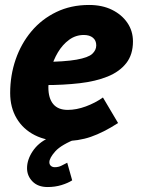

<svg xmlns="http://www.w3.org/2000/svg" viewBox="-20 -557 576 774"><path d="M21 -182Q21 -253 43 -317Q65 -381 106.5 -430.5Q148 -480 207 -508.5Q266 -537 339 -537Q392 -537 431.5 -517.5Q471 -498 493.5 -465Q516 -432 516 -390Q516 -337 489 -302.5Q462 -268 414 -248.5Q366 -229 301 -221.5Q236 -214 161 -214Q151 -214 142.5 -214.5Q134 -215 123 -215L137 -307Q139 -307 142.5 -307Q146 -307 148 -307Q241 -308 288.5 -316.5Q336 -325 352 -340Q368 -355 368 -374Q368 -394 354.5 -405Q341 -416 318 -416Q285 -416 258.5 -396.5Q232 -377 213.5 -346Q195 -315 185 -278Q175 -241 175 -205Q175 -161 194.5 -137.5Q214 -114 253 -114Q288 -114 326 -128Q364 -142 395 -164L456 -61Q397 -23 346.5 -5.5Q296 12 234 12Q168 12 120.5 -12Q73 -36 47 -80Q21 -124 21 -182ZM89 121Q89 87 111.5 53Q134 19 174 0H294Q227 26 203 53Q179 80 179 97Q179 106 185 111.5Q191 117 201 117Q215 117 226.5 111.5Q238 106 251 99L271 170Q254 181 228 189Q202 197 172 197Q133 197 111 174.5Q89 152 89 121Z"/></svg>

Font: Radio Canada
Style: Italic
Weight: 400
Italic angle: -12°
Designer: Charles Daoud, Etienne Aubert Bonn, Alexandre Saumier Demers, Jacques Le Bailly
Foundry: Radio-Canada
Version: Version 2.104;gftools[0.9.28.dev5+ged2979d]